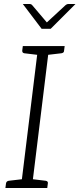

<svg xmlns="http://www.w3.org/2000/svg" viewBox="-20 -939 397 959"><path d="M84 0 171 -709H226L139 0ZM7 0 10 -23Q11 -29 14.5 -32Q18 -35 23 -36L100 -45L101 0ZM123 0 134 -45 209 -36Q214 -35 217 -32Q220 -29 219 -23L216 0ZM188 -709 176 -664 101 -673Q96 -674 93.5 -677Q91 -680 91 -686L94 -709ZM303 -709 300 -686Q300 -680 296.5 -677Q293 -674 287 -673L210 -664V-709ZM357 -919 233 -795H188L94 -919H128Q136 -919 141 -913L214 -827L307 -913Q309 -915 313 -917Q317 -919 322 -919Z"/></svg>

Font: Aleo Light
Style: Italic
Weight: 300
Italic angle: -7°
Designer: Alessio Laiso
Foundry: Alessio Laiso
Version: Version 2.001;gftools[0.9.29]